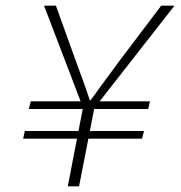

<svg xmlns="http://www.w3.org/2000/svg" viewBox="-20 -660 640 680"><path d="M220 0 274 -279 136 -640H178L249 -443Q261 -410 273.5 -376Q286 -342 298 -305H301Q326 -340 351.5 -374.5Q377 -409 402 -443L551 -640H598L314 -277L260 0ZM62 -169 68 -196H490L483 -169ZM82 -274 89 -301H511L505 -274Z"/></svg>

Font: Source Code Pro ExtraLight Light
Style: Italic
Weight: 300
Italic angle: -11°
Monospace: yes
Version: Version 1.016;hotconv 1.0.116;makeotfexe 2.5.65601